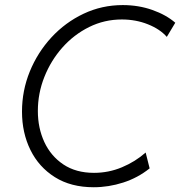

<svg xmlns="http://www.w3.org/2000/svg" viewBox="-20 -748 728 775"><path d="M358.4 7.8Q266.1 7.8 201.4 -33Q136.7 -73.7 102.8 -142.8Q68.8 -211.9 68.8 -297.4Q68.8 -382.3 100.3 -459.5Q131.8 -536.6 187.7 -597.2Q243.7 -657.7 317.4 -692.6Q391.1 -727.5 475.6 -727.5Q539.1 -727.5 595 -707.8Q650.9 -688 687.5 -656.2L653.3 -599.1Q626 -630.4 577.1 -649.9Q528.3 -669.4 471.7 -669.4Q401.4 -669.4 339.8 -638.9Q278.3 -608.4 231.9 -556.2Q185.5 -503.9 159.2 -437.7Q132.8 -371.6 132.8 -299.8Q132.8 -231.4 158.9 -174.8Q185.1 -118.2 235.8 -84.2Q286.6 -50.3 359.4 -50.3Q418.5 -50.3 472.2 -72.8Q525.9 -95.2 567.9 -132.3L584 -68.4Q536.6 -30.3 477.5 -11.2Q418.5 7.8 358.4 7.8Z"/></svg>

Font: Reddit Sans Light
Style: Italic
Weight: 300
Italic angle: -11.25°
Designer: Stephen Hutchings
Version: Version 1.013